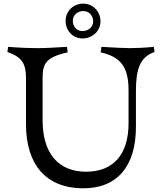

<svg xmlns="http://www.w3.org/2000/svg" viewBox="-20 -1006 878 1041"><path d="M427 15C613 17 717 -102 717 -318V-513C717 -629 738 -697 818 -724L814 -752C765 -747 715 -745 683 -745C651 -745 601 -748 530 -752L526 -722C646 -696 677 -629 677 -513V-338C677 -169 595 -75 447 -75C296 -75 211 -175 211 -354V-583C211 -659 227 -696 347 -722L343 -752C272 -748 228 -745 186 -745C144 -745 104 -746 24 -752L20 -724C100 -697 121 -659 121 -583V-332C121 -112 231 13 427 15ZM363 -824C398 -788 459 -789 497 -825C534 -860 534 -921 497 -959C461 -996 400 -995 363 -959C326 -923 327 -861 363 -824ZM391 -852C370 -873 369 -911 391 -931C412 -950 449 -952 469 -931C490 -909 491 -873 469 -853C448 -834 411 -831 391 -852Z"/></svg>

Font: Basteleur Moonlight
Style: Regular
Weight: 300
Designer: Keussel
Foundry: Keussel Studio
Version: Version 1.300;Glyphs 3.2 (3192)